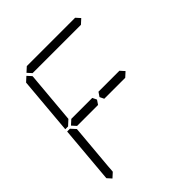

<svg xmlns="http://www.w3.org/2000/svg" viewBox="-246 -1177 1309 1309"><g transform="rotate(-45 408.0 -522.5)"><path d="M381 -531 396 -500 375 -469H374H353H352H242H178H173L145 -500L179 -531H184H231H358H359H380ZM136 -924 170 -955 198 -924V-918L194 -875L165 -545L127 -510H100ZM124 -76 90 -45 62 -76 98 -490H125L157 -455L128 -125L125 -83ZM185 -969 219 -1000H685L713 -969L679 -938H658H477H415H234H213ZM671 -500 637 -469H635H632H458H456H436H435L420 -500L441 -531H464H587H643L659 -513Z"/></g></svg>

Font: DSEG14 Classic
Style: Light Italic
Weight: 300
Designer: Keshikan(Twitter:@keshinomi_88pro)
Version: Version 0.46